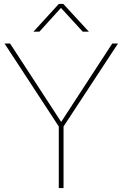

<svg xmlns="http://www.w3.org/2000/svg" viewBox="-20 -950 619 970"><path d="M576 -730 301 -311V0H277V-311L3 -730H31L289 -334L547 -730ZM149 -790 277 -930H300L429 -790H398L288 -910L179 -790Z"/></svg>

Font: Nacelle Thin
Style: Regular
Weight: 100
Designer: Sora Sagano
Foundry: Sora Sagano
Version: Version 1.000;FEAKit 1.0